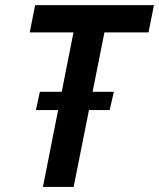

<svg xmlns="http://www.w3.org/2000/svg" viewBox="-20 -740 629 760"><path d="M149.9 0 274.4 -629.9H397L271.5 0ZM97.7 -611.8 119.1 -719.7H589.4L567.9 -611.8ZM122.1 -304.2 137.7 -376.5H430.7L414.1 -304.2Z"/></svg>

Font: Reddit Sans SemiBold
Style: Italic
Weight: 600
Italic angle: -11.25°
Designer: Stephen Hutchings
Version: Version 1.013